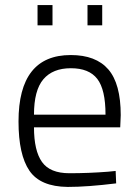

<svg xmlns="http://www.w3.org/2000/svg" viewBox="-20 -727 544 757"><path d="M406 -50 436 -53 438 -4Q325 10 247 10Q139 9 96 -54Q53 -117 53 -248Q53 -510 259 -510Q358 -510 407 -453.5Q456 -397 456 -273L454 -225H114Q114 -133 145.5 -88.5Q177 -44 253.5 -44Q330 -44 406 -50ZM114 -275H396Q396 -374 363.5 -416Q331 -458 259.5 -458Q188 -458 151 -414.5Q114 -371 114 -275ZM128 -627V-707H187V-627ZM325 -627V-707H383V-627Z"/></svg>

Font: Titillium Web Light
Style: Regular
Weight: 300
Version: Version 1.002;PS 57.000;hotconv 1.0.70;makeotf.lib2.5.55311